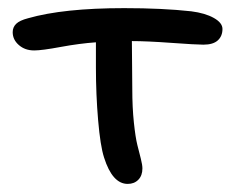

<svg xmlns="http://www.w3.org/2000/svg" viewBox="-20 -477 574 472"><path d="M293.9 -24.9Q256.3 -24.9 235.8 -89.8Q226.6 -118.2 221.2 -181.6Q215.8 -245.1 215.8 -311V-373Q175.3 -370.1 129.2 -361.6Q83 -353 64 -353Q41.5 -353 26.4 -366.2Q11.2 -379.4 11.2 -397.9Q11.2 -410.2 19.8 -418.5Q28.3 -426.8 48.8 -432.1Q135.7 -457 285.2 -457Q379.4 -457 450.2 -449.2Q484.4 -444.8 505.6 -432.9Q526.9 -420.9 526.9 -405.8Q526.9 -388.2 515.4 -377.7Q503.9 -367.2 480 -367.2Q461.9 -367.2 401.4 -371.6Q340.8 -376 304.2 -376Q304.2 -359.4 304.7 -318.8Q305.2 -278.3 305.2 -258.8Q305.2 -212.9 309.1 -176Q313 -139.2 317.6 -120.8Q322.3 -102.5 326.2 -86.9Q330.1 -71.3 330.1 -63Q330.1 -45.4 320.1 -35.2Q310.1 -24.9 293.9 -24.9Z"/></svg>

Font: Shantell Sans Irregular
Style: Regular
Weight: 400
Designer: Stephen Nixon, Anya Danilova, Shantell Martin
Foundry: Arrow Type
Version: Version 1.006;[9816181b4]